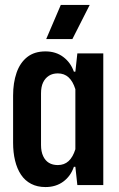

<svg xmlns="http://www.w3.org/2000/svg" viewBox="-20 -749 480 777"><path d="M164 8Q131 8 106 -5Q81 -18 65 -42Q49 -66 41 -99Q33 -132 33 -171V-362Q33 -414 47 -454.5Q61 -495 90 -518Q119 -541 164 -541Q206 -541 236 -518.5Q266 -496 279 -459H285L293 -533H398V0H293L285 -74H279Q266 -36 236 -14Q206 8 164 8ZM214 -81Q240 -81 257.5 -97Q275 -113 285 -145V-388Q275 -420 257.5 -436Q240 -452 214 -452Q193 -452 178 -442.5Q163 -433 154.5 -415.5Q146 -398 146 -371V-162Q146 -136 154.5 -117.5Q163 -99 178 -90Q193 -81 214 -81ZM167 -591 226 -729H343L273 -591Z"/></svg>

Font: Hubot Sans Condensed SemiBold
Style: Regular
Weight: 600
Width: 3
Designer: Deni Anggara
Foundry: GitHub, Inc., Subsidiary of Microsoft Corporation
Version: Version 2.000